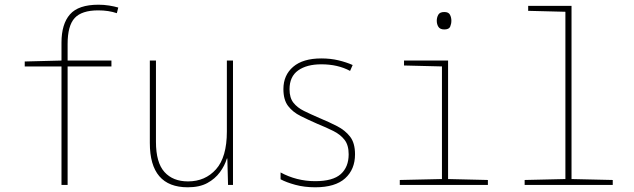

<svg xmlns="http://www.w3.org/2000/svg" viewBox="-20 -785 2690 815"><path d="M241 0V-503H85V-524L241 -528V-604Q241 -683 277 -724Q313 -765 398 -765Q421 -765 443 -761.5Q465 -758 482 -753L476 -729Q441 -741 397 -741Q327 -741 297 -708.5Q267 -676 267 -598V-528H453V-503H267V0Z M777 10Q616 10 616 -178V-528H642V-183Q642 -95 678 -55Q714 -15 778 -15Q851 -15 897 -66.5Q943 -118 943 -227V-528H969V0H948L945 -112H943Q934 -82 913.5 -54Q893 -26 860 -8Q827 10 777 10Z M1318 10Q1272 10 1233.5 -0.5Q1195 -11 1171 -24V-53Q1204 -35 1241 -25.5Q1278 -16 1318 -16Q1393 -16 1426.5 -46Q1460 -76 1460 -130Q1460 -169 1442.5 -191.5Q1425 -214 1395 -229Q1365 -244 1328 -259Q1289 -276 1256 -292.5Q1223 -309 1203 -335Q1183 -361 1183 -407Q1183 -466 1224.5 -501.5Q1266 -537 1344 -537Q1383 -537 1416.5 -529Q1450 -521 1477 -509L1466 -484Q1414 -512 1344 -512Q1282 -512 1245.5 -486Q1209 -460 1209 -406Q1209 -370 1225.5 -349Q1242 -328 1270.5 -314Q1299 -300 1336 -284Q1377 -267 1411 -249.5Q1445 -232 1466 -205Q1487 -178 1487 -130Q1487 -66 1445 -28Q1403 10 1318 10Z M1866 -660Q1848 -660 1841 -671Q1834 -682 1834 -697Q1834 -711 1840.5 -722.5Q1847 -734 1866 -734Q1884 -734 1890 -722.5Q1896 -711 1896 -697Q1896 -684 1891 -672Q1886 -660 1866 -660ZM1677 0V-21L1856 -25V-503L1695 -507V-528H1882V-25L2051 -21V0Z M2207 0V-21L2380 -25V-735L2222 -739V-760H2406V-25L2581 -21V0Z"/></svg>

Font: Noto Sans Mono Condensed Thin
Style: Regular
Weight: 100
Width: 3
Designer: Monotype Design Team
Foundry: Monotype Imaging Inc.
Version: Version 2.014; ttfautohint (v1.8.4.7-5d5b)